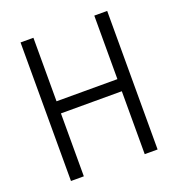

<svg xmlns="http://www.w3.org/2000/svg" viewBox="-126 -798 839 903"><g transform="rotate(-20 293.0 -346.5)"><path d="M445.3 0V-314.9H140.6V0H76.2V-693.4H140.6V-375.5H445.3V-693.4H509.8V0Z"/></g></svg>

Font: Cascadia Code NF Light
Style: Regular
Weight: 300
Monospace: yes
Designer: Aaron Bell
Foundry: Saja Typeworks
Version: Version 2404.023; ttfautohint (v1.8.4)